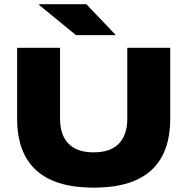

<svg xmlns="http://www.w3.org/2000/svg" viewBox="-20 -865 886 908"><path d="M423 22.5Q242 22.5 151.5 -59.5Q61 -141.5 61 -303.5V-639H264V-304Q264 -226.5 304 -185.5Q344 -144.5 423 -144.5Q502 -144.5 542 -185.5Q582 -226.5 582 -304V-639H785V-303.5Q785 -141.5 695 -59.5Q605 22.5 423 22.5ZM388.5 -845 525 -702V-699H339L165 -841.5V-845Z"/></svg>

Font: Anek Latin Expanded ExtraBold
Style: Regular
Weight: 800
Width: 7
Designer: Yesha Goshar
Foundry: Ek Type
Version: Version 1.003